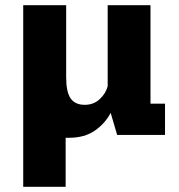

<svg xmlns="http://www.w3.org/2000/svg" viewBox="-20 -520 690 740"><path d="M69.5 200V-500H235V-222.5Q235 -165.5 252.2 -140.8Q269.5 -116 306.5 -116Q341 -116 364.5 -138Q388 -160 395 -188V-500H560V-120.5H616V0H431.5L406.5 -85Q385.5 -44.5 345.8 -16.8Q306 11 246.5 11Q239.5 11 233 11V200Z"/></svg>

Font: Trispace
Style: Bold
Weight: 700
Designer: Tyler Finck
Foundry: Etcetera Type Company
Version: Version 1.210; ttfautohint (v1.8.3)